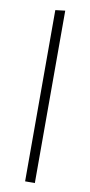

<svg xmlns="http://www.w3.org/2000/svg" viewBox="-86 -780 384 816"><g transform="rotate(10 106.0 -372.0)"><path d="M85 0V-739L127 -744V0Z"/></g></svg>

Font: FiraGO ExtraLight
Style: Regular
Weight: 200
Designer: bBox Type
Foundry: bBox Type GmbH
Version: Version 1.001